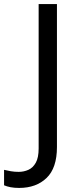

<svg xmlns="http://www.w3.org/2000/svg" viewBox="-98 -734 391 944"><path d="M-4 190Q-28 190 -46 186.5Q-64 183 -78 177V101Q-62 105 -44 108Q-26 111 -6 111Q19 111 41.5 101Q64 91 78 66Q92 41 92 -4V-714H182V-11Q182 92 131 141Q80 190 -4 190Z"/></svg>

Font: Noto Sans Hatran
Style: Regular
Weight: 400
Designer: Monotype Design Team
Foundry: Monotype Imaging Inc.
Version: Version 2.001; ttfautohint (v1.8.4.7-5d5b)